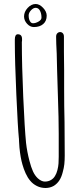

<svg xmlns="http://www.w3.org/2000/svg" viewBox="-20 -919 412 958"><path d="M131 -17Q118 -32 108 -54Q98 -76 92 -98Q82 -132 77 -183L75 -214Q75 -224 74.5 -227Q74 -230 74 -231Q69 -280 61.5 -447Q54 -614 54 -707V-714V-722Q54 -748 69 -748Q90 -748 90 -724V-717L89 -709Q89 -593 96 -434.5Q103 -276 110 -206Q115 -162 127 -116Q135 -85 144.5 -64Q154 -43 169 -29Q187 -13 204 -13Q221 -13 234.5 -21Q248 -29 255 -42Q262 -53 266.5 -70.5Q271 -88 272 -104Q273 -114 273 -137V-251Q273 -327 269 -438L265 -566L263 -651Q260 -707 260 -736Q260 -747 266 -753Q272 -759 280 -759Q288 -759 293.5 -753Q299 -747 299 -736V-660Q299 -610 300 -570V-480Q300 -383 302 -310Q303 -236 303 -144Q303 -119 301 -100Q299 -81 293 -60Q287 -36 276.5 -19.5Q266 -3 249 8Q230 19 207 19Q184 19 164 9Q144 -1 131 -17ZM100 -837Q100 -860 118 -879.5Q136 -899 158 -899Q177 -899 195 -880Q213 -861 213 -841Q213 -814 195.5 -799Q178 -784 149 -784Q130 -784 115 -800.5Q100 -817 100 -837ZM187 -831Q187 -851 179.5 -865.5Q172 -880 158 -880Q146 -880 134.5 -867.5Q123 -855 123 -842Q123 -822 131 -811Q136 -803 145 -803Q158 -803 172.5 -811.5Q187 -820 187 -831Z"/></svg>

Font: Amatic SC
Style: Regular
Weight: 400
Designer: Multiple Designers
Foundry: Vernon Adams
Version: Version 2.505